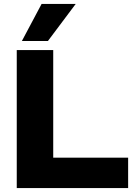

<svg xmlns="http://www.w3.org/2000/svg" viewBox="-20 -954 692 974"><path d="M65 0V-700H250V-154H630V0ZM91 -746 191 -934H364L223 -746Z"/></svg>

Font: Georama SemiExpanded
Style: Bold
Weight: 700
Width: 6
Designer: Jean-Baptiste Levee
Foundry: Production Type
Version: Version 1.001